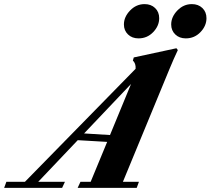

<svg xmlns="http://www.w3.org/2000/svg" viewBox="-87 -910 1020 930"><path d="M813 -724.1Q781.7 -724.1 762 -743.2Q742.2 -762.2 742.2 -791.5Q742.2 -828.1 772 -859.1Q801.8 -890.1 842.3 -890.1Q873.5 -890.1 893.3 -871.1Q913.1 -852.1 913.1 -821.8Q913.1 -784.7 884 -754.4Q855 -724.1 813 -724.1ZM584 -724.1Q552.7 -724.1 533 -743.2Q513.2 -762.2 513.2 -791.5Q513.2 -828.1 543 -859.1Q572.8 -890.1 613.3 -890.1Q644.5 -890.1 664.3 -871.1Q684.1 -852.1 684.1 -821.8Q684.1 -784.7 655 -754.4Q626 -724.1 584 -724.1ZM-66.9 0 -56.2 -29.3H33.7L569.8 -576.7Q571.8 -602.1 556.6 -616.7L561 -631.8L767.6 -676.3L774.4 -667.5Q754.4 -625.5 733.9 -575.7L508.3 -29.3H585.9L575.2 0H289.1L302.7 -29.3H352.1L432.1 -222.7L289.6 -231L98.1 -29.3H227.5L213.9 0ZM547.4 -502.4V-502.9L320.3 -263.7L445.8 -255.9Z"/></svg>

Font: Elstob Grade
Style: Italic
Weight: 400
Italic angle: -20°
Designer: Peter S. Baker
Version: Version 1.015